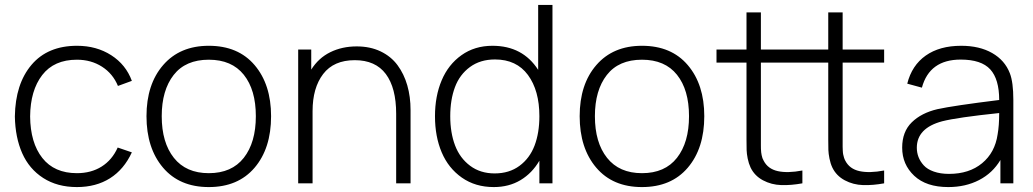

<svg xmlns="http://www.w3.org/2000/svg" viewBox="-20 -740 4170 775"><path d="M290.5 15.1Q211.4 15.1 154.5 -21.5Q97.7 -58.1 69.6 -121.6Q41.5 -185.1 40 -270Q42 -401.4 107.2 -478.3Q172.4 -555.2 291 -555.2Q369.6 -555.2 429 -517.1Q488.3 -479 512.2 -413.6L456.1 -393.1Q435.5 -442.9 391.6 -470.9Q347.7 -499 290.5 -499Q198.2 -499 150.4 -437Q102.5 -375 101.6 -270Q102.5 -163.6 150.9 -102.3Q199.2 -41 290.5 -41Q347.7 -41 390.1 -67.6Q432.6 -94.2 455.1 -144.5L512.2 -125Q480.5 -56.2 424.1 -20.5Q367.7 15.1 290.5 15.1Z M822.8 -555.2Q941.4 -555.2 1007.8 -477.1Q1074.2 -398.9 1074.2 -271Q1074.2 -141.1 1007.6 -63Q940.9 15.1 822.8 15.1Q704.6 15.1 637.9 -63.5Q571.3 -142.1 571.3 -271Q571.3 -399.9 638.7 -477.5Q706.1 -555.2 822.8 -555.2ZM632.8 -271Q632.8 -164.6 681.9 -102.8Q731 -41 822.8 -41Q915.5 -41 964.1 -103Q1012.7 -165 1012.7 -271Q1012.7 -377.4 964.1 -438.2Q915.5 -499 822.8 -499Q729 -499 680.9 -437.3Q632.8 -375.5 632.8 -271Z M1579.1 -280.8Q1579.1 -385.3 1537.4 -441.2Q1495.6 -497.1 1412.1 -497.1Q1327.1 -497.1 1284.4 -441.2Q1241.7 -385.3 1241.7 -291.5V0H1183.6V-540H1236.3V-459Q1265.6 -505.9 1313.2 -529.3Q1360.8 -552.7 1419.9 -552.7Q1474.1 -552.7 1516.4 -532.5Q1558.6 -512.2 1584.7 -476.8Q1610.8 -441.4 1624 -395.5Q1637.2 -349.6 1637.2 -295.4V0H1579.1Z M1973.1 15.1Q1898.9 15.1 1844.5 -22.9Q1790 -61 1762.9 -125Q1735.8 -189 1735.8 -271Q1735.8 -351.6 1762.7 -415.5Q1789.6 -479.5 1842.8 -517.3Q1896 -555.2 1967.8 -555.2Q2089.8 -555.2 2152.3 -458V-720.2H2210V0H2157.2V-91.3Q2127.9 -41 2081.1 -12.9Q2034.2 15.1 1973.1 15.1ZM1797.4 -271Q1797.4 -204.1 1816.9 -152.8Q1836.4 -101.6 1877.7 -70.8Q1918.9 -40 1976.6 -40Q2035.6 -40 2076.9 -70.6Q2118.2 -101.1 2137.7 -152.3Q2157.2 -203.6 2157.2 -271Q2157.2 -374.5 2111.1 -437.3Q2064.9 -500 1978 -500Q1918.5 -500 1877 -469.5Q1835.4 -439 1816.4 -388.2Q1797.4 -337.4 1797.4 -271Z M2571.3 -555.2Q2689.9 -555.2 2756.3 -477.1Q2822.8 -398.9 2822.8 -271Q2822.8 -141.1 2756.1 -63Q2689.5 15.1 2571.3 15.1Q2453.1 15.1 2386.5 -63.5Q2319.8 -142.1 2319.8 -271Q2319.8 -399.9 2387.2 -477.5Q2454.6 -555.2 2571.3 -555.2ZM2381.3 -271Q2381.3 -164.6 2430.4 -102.8Q2479.5 -41 2571.3 -41Q2664.1 -41 2712.6 -103Q2761.2 -165 2761.2 -271Q2761.2 -377.4 2712.6 -438.2Q2664.1 -499 2571.3 -499Q2477.5 -499 2429.4 -437.3Q2381.3 -375.5 2381.3 -271Z M3218.8 0Q3173.8 8.3 3133.8 7.1Q3093.8 5.9 3059.8 -12.2Q3025.9 -30.3 3009.8 -63.5Q3002 -80.1 2998 -100.1Q2994.1 -120.1 2993.7 -134.3Q2993.2 -148.4 2993.2 -177.2Q2993.2 -184.1 2993.2 -187.5V-487.3H2872.1V-540H2993.2V-689.9H3051.3V-540H3323.2V-689.9H3381.3V-540H3548.8V-487.3H3381.3V-188.5Q3381.3 -182.6 3381.3 -167.7Q3381.3 -152.8 3381.3 -147.9Q3381.3 -143.1 3381.8 -132.6Q3382.3 -122.1 3383.5 -116.7Q3384.8 -111.3 3386.7 -104.2Q3388.7 -97.2 3392.1 -91.3Q3409.2 -58.1 3449.2 -49.3Q3489.3 -40.5 3548.8 -51.8V0Q3503.9 8.3 3463.9 7.1Q3423.8 5.9 3389.9 -12.2Q3356 -30.3 3339.8 -63.5Q3332 -80.1 3328.1 -100.1Q3324.2 -120.1 3323.7 -134.3Q3323.2 -148.4 3323.2 -177.2Q3323.2 -184.1 3323.2 -187.5V-487.3H3051.3V-188.5Q3051.3 -183.6 3051.3 -170.4Q3051.3 -157.2 3051.3 -153.1Q3051.3 -148.9 3051.5 -139.2Q3051.8 -129.4 3052.5 -125Q3053.2 -120.6 3054.4 -113.5Q3055.7 -106.4 3057.6 -101.6Q3059.6 -96.7 3062.5 -91.3Q3079.6 -58.1 3119.4 -49.3Q3159.2 -40.5 3218.8 -51.8Z M3807.6 15.1Q3718.8 15.1 3670.2 -30.5Q3621.6 -76.2 3621.6 -144Q3621.6 -208.5 3660.4 -246.3Q3699.2 -284.2 3763.7 -299.3Q3828.1 -313.5 4013.2 -336.4Q4013.2 -420.4 3977.1 -460Q3940.9 -499.5 3857.9 -499.5Q3731.9 -499.5 3701.2 -386.2L3642.1 -402.3Q3660.6 -476.1 3716.6 -515.6Q3772.5 -555.2 3859.9 -555.2Q3933.6 -555.2 3984.9 -525.9Q4036.1 -496.6 4056.2 -444.3Q4070.3 -408.2 4070.3 -336.4V0H4018.1V-94.2Q3986.8 -41.5 3932.1 -13.2Q3877.4 15.1 3807.6 15.1ZM3680.7 -143.6Q3680.7 -124 3687.5 -106.2Q3694.3 -88.4 3708.7 -72.5Q3723.1 -56.6 3749.5 -47.4Q3775.9 -38.1 3810.5 -38.1Q3892.1 -38.1 3944.1 -81.1Q3996.1 -124 4006.8 -197.3Q4013.2 -232.4 4013.2 -283.7Q3844.7 -266.1 3783.2 -250.5Q3680.7 -223.1 3680.7 -143.6Z"/></svg>

Font: Manrope Light
Style: Regular
Weight: 300
Designer: Mikhail Sharanda
Foundry: Mikhail Sharanda
Version: Version 4.505;FEAKit 1.0